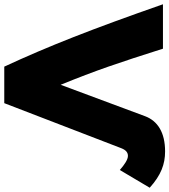

<svg xmlns="http://www.w3.org/2000/svg" viewBox="8 -801 793 899"><g transform="rotate(90 404.5 -351.5)"><path d="M438 25H267C171 -182 91 -386 -25 -718H183C249 -510 284 -406 352 -239L499 -634C521 -693 575 -728 664 -728C724 -728 775 -709 834 -656L751 -516C726 -538 702 -554 685 -554C670 -554 658 -546 649 -523Z"/></g></svg>

Font: Repo Black
Style: Regular
Weight: 900
Designer: Stefan Peev
Foundry: Context Ltd
Version: Version 1.502